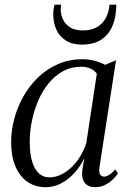

<svg xmlns="http://www.w3.org/2000/svg" viewBox="-20 -789 553 820"><path d="M405 -76.5Q401.5 -53 407.8 -43.8Q414 -34.5 425 -34.5Q434 -34.5 446.8 -42.5Q459.5 -50.5 472.5 -66L483.5 -48Q478.5 -40 465.2 -26Q452 -12 431.8 -0.8Q411.5 10.5 386 10.5Q357.5 10.5 342.5 -7.5Q327.5 -25.5 331.5 -61.5L340 -113.5Q324.5 -80.5 299.5 -52.2Q274.5 -24 242.8 -6.8Q211 10.5 176 10.5Q129.5 10.5 96.2 -13.2Q63 -37 45.2 -80Q27.5 -123 27.5 -182.5Q27.5 -231 40.8 -281Q54 -331 79.5 -376.5Q105 -422 142.2 -458Q179.5 -494 227.2 -515Q275 -536 333 -536Q358.5 -536 383.2 -529.8Q408 -523.5 428.5 -512L475.5 -531.5ZM393.5 -474Q384 -488 366.8 -496Q349.5 -504 326 -504Q284 -504 249.5 -485.2Q215 -466.5 188.5 -434.2Q162 -402 144 -360.8Q126 -319.5 116.5 -274Q107 -228.5 107 -183.5Q107 -132 117.5 -98.2Q128 -64.5 146.8 -48Q165.5 -31.5 190.5 -31.5Q216 -31.5 240.2 -43Q264.5 -54.5 285.5 -74.8Q306.5 -95 322.5 -121.2Q338.5 -147.5 348.5 -177.5ZM329 -598.5Q289 -598.5 261.8 -615.5Q234.5 -632.5 221 -661.8Q207.5 -691 207.5 -728Q207.5 -743 209.2 -752.5Q211 -762 213 -769H241Q241 -766 240.2 -761Q239.5 -756 239.5 -746.5Q239.5 -726.5 249 -706Q258.5 -685.5 279.2 -672.2Q300 -659 334 -659Q372 -659 396.2 -674.2Q420.5 -689.5 433.2 -714.8Q446 -740 447.5 -769H476.5Q476.5 -765 476.5 -759.2Q476.5 -753.5 475.5 -745Q472.5 -703.5 456.8 -670.5Q441 -637.5 409.8 -618Q378.5 -598.5 329 -598.5Z"/></svg>

Font: Merriweather 96pt Light
Style: Italic
Weight: 300
Italic angle: -7.8°
Version: Version 2.101